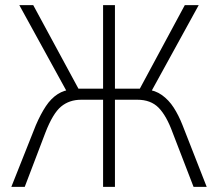

<svg xmlns="http://www.w3.org/2000/svg" viewBox="-20 -725 847 745"><path d="M24 0 119 -239Q138 -283 158 -313Q178 -343 203.5 -359.5Q229 -376 261 -378L244 -361L55 -705H109L293 -365L276 -381H380V-705H426V-381H531L514 -365L697 -705H751L562 -361L547 -378Q582 -375 608.5 -356Q635 -337 654 -307.5Q673 -278 688 -240L782 0H731L650 -210Q626 -276 595.5 -307Q565 -338 513 -338H426V0H380V-338H295Q249 -338 217 -311.5Q185 -285 156 -210L76 0Z"/></svg>

Font: Nunito Sans 7pt Condensed ExtraLight
Style: Regular
Weight: 250
Width: 3
Designer: Vernon Adams
Foundry: Vernon Adams
Version: Version 3.101;gftools[0.9.27]